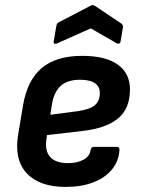

<svg xmlns="http://www.w3.org/2000/svg" viewBox="-20 -724 555 756"><path d="M238.4 12Q134.9 12 85 -42.1Q35.1 -96.1 51.5 -194.3L70.8 -310Q87.8 -409 144.9 -456.6Q202 -504.1 303.4 -504.1Q395.6 -504.1 443.7 -469.7Q491.8 -435.4 491.8 -372.1Q491.8 -296 444.4 -257.3Q397.1 -218.7 304.5 -208.3L165.1 -192L162.8 -175.5Q156.1 -128.6 178.2 -105.2Q200.3 -81.7 247.4 -81.7Q284.7 -81.7 309.3 -95.5Q333.9 -109.3 336.8 -133.2Q338.8 -145.6 349.2 -145.6H439.7Q451.1 -145.6 450.4 -133.9Q447.7 -89.4 420.8 -56.7Q394 -24 347.4 -6Q300.9 12 238.4 12ZM178.1 -272.2 287.4 -286.5Q333.6 -293.1 353.3 -309.7Q373.1 -326.3 373.1 -358.2Q373.1 -383.5 353.4 -396.7Q333.6 -410 295.4 -410Q245.6 -410 218.8 -385.6Q192.1 -361.2 184.4 -312.3ZM204.4 -552.9Q198.4 -550.3 194.4 -552.1Q190.3 -553.9 191.3 -560L202 -622.6Q203.4 -628.6 205.4 -631.4Q207.4 -634.3 212.1 -636.6L336.4 -701.3Q345.1 -706.3 353.2 -701.3L455.9 -632.6Q465.6 -626.3 464.2 -616.9L454.9 -561.3Q453.9 -555.3 449.8 -552.9Q445.8 -550.6 440.1 -553.3L337.4 -612.3Z"/></svg>

Font: Sofia Sans Hairline
Style: Italic
Weight: 1
Italic angle: -9°
Designer: Botio Nikoltchev, Ani Petrova
Foundry: lettersoup
Version: Version 4.102